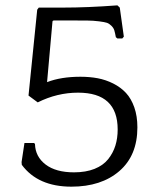

<svg xmlns="http://www.w3.org/2000/svg" viewBox="-20 -682 586 713"><path d="M417 -201.2Q417 -337.9 270 -337.9Q192.4 -337.9 120.1 -301.8L85.9 -327.1L118.2 -646L124 -653.8H213.9Q304.7 -653.8 416 -662.1L424.8 -653.8L439.9 -545.9L434.1 -539.1H416L410.2 -543.9Q407.2 -560.5 404.5 -569.3Q401.9 -578.1 393.8 -586.2Q385.7 -594.2 377.4 -597.2Q369.1 -600.1 347.7 -602.8Q326.2 -605.5 304.7 -605.7Q283.2 -606 241.2 -606H181.2Q174.8 -606 174.8 -601.1L154.8 -377Q206.5 -397 278.8 -397Q313 -397 343 -391.4Q373 -385.7 400.6 -371.8Q428.2 -357.9 447.8 -336.9Q467.3 -315.9 478.8 -283.2Q490.2 -250.5 490.2 -209Q490.2 -104.5 423.1 -46.6Q356 11.2 245.1 11.2Q121.1 11.2 61 -69.8L60.1 -80.1L70.8 -150.9H106.9L109.9 -147Q111.3 -100.1 149.4 -71Q187.5 -42 254.9 -42Q298.8 -42 331.1 -54.9Q363.3 -67.9 381.6 -90.8Q399.9 -113.8 408.4 -141.1Q417 -168.5 417 -201.2Z"/></svg>

Font: Quattrocento Roman
Style: Regular
Weight: 400
Designer: Pablo Impallari
Foundry: Pablo Impallari. www.impallari.com Igino Marini. www.ikern.com
Version: Version 1.000